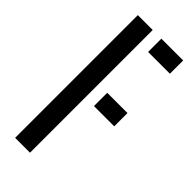

<svg xmlns="http://www.w3.org/2000/svg" viewBox="-257 -843 885 885"><g transform="rotate(45 186.0 -400.0)"><path d="M58 0V-800H155V0ZM211.5 -713.5V-800H353.5V-713.5ZM211.5 -360.5V-447H343.5V-360.5Z"/></g></svg>

Font: Big Shoulders Stencil Text SemiBold
Style: Regular
Weight: 600
Designer: Patric King
Foundry: XO Type Co
Version: Version 1.000